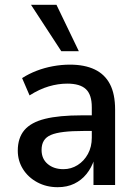

<svg xmlns="http://www.w3.org/2000/svg" viewBox="-20 -770 569 799"><path d="M220 9Q173 9 135 -11.5Q97 -32 75.5 -66.5Q54 -101 54 -143Q54 -196 81.5 -228.5Q109 -261 167.5 -275.5Q226 -290 320 -290H376V-225H327Q279 -225 245.5 -221Q212 -217 192 -208.5Q172 -200 162.5 -184.5Q153 -169 153 -146Q153 -109 178.5 -87.5Q204 -66 244 -66Q276 -66 303 -83Q330 -100 346 -129.5Q362 -159 362 -197V-324Q362 -376 337.5 -399Q313 -422 260 -422Q222 -422 183 -410.5Q144 -399 103 -373L72 -445Q100 -463 132.5 -475.5Q165 -488 200.5 -494.5Q236 -501 271 -501Q332 -501 374 -481Q416 -461 437.5 -420Q459 -379 459 -314V0H369V-106H372Q361 -72 340 -46Q319 -20 289 -5.5Q259 9 220 9ZM235 -557 109 -750H215L308 -557Z"/></svg>

Font: Nunito Sans 10pt SemiCondensed SemiBold
Style: Regular
Weight: 600
Width: 4
Designer: Vernon Adams
Foundry: Vernon Adams
Version: Version 3.101;gftools[0.9.27]